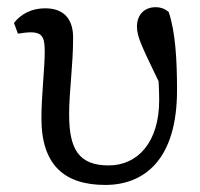

<svg xmlns="http://www.w3.org/2000/svg" viewBox="-20 -508 564 541"><path d="M276.5 13.1C386.4 13.1 478.8 -57.9 478.8 -253.4C478.8 -337.4 474.6 -416.8 455.4 -474.2C446 -482.5 433.8 -487.7 418.2 -487.7C388.5 -487.7 365.9 -468.2 365.9 -432.9C365.9 -402.4 380.2 -376 442.3 -246.9V-313.8L424.4 -314.1C427.5 -276.3 428.5 -249.2 428.5 -225.3C428.5 -107.9 368.4 -41.9 286.2 -41.9C200.4 -41.9 174.8 -89.6 174.8 -186.2C174.8 -250.6 186 -322.7 186 -402.5C186 -441.9 170.4 -484.6 107 -484.6C68.2 -484.6 38.5 -468 19.4 -443.3L30.5 -413.1C42.3 -415 55.2 -416.9 66.9 -416.9C102.5 -416.9 106 -398 106 -361.4C106 -314.9 96.7 -238.5 96.7 -174.7C96.7 -41.7 162.9 13.1 276.5 13.1Z"/></svg>

Font: Source Serif Variable
Style: Regular
Weight: 389
Designer: Frank Grießhammer
Foundry: Adobe Systems Incorporated
Version: Version 3.001;hotconv 1.0.111;makeotfexe 2.5.65597